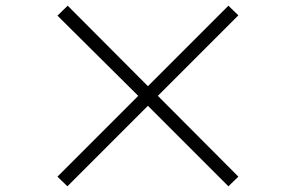

<svg xmlns="http://www.w3.org/2000/svg" viewBox="-20 -711 1040 675"><path d="M818 -90 535 -374 818 -657 783 -691 500 -408 218 -691 182 -656 466 -374 182 -90 217 -56 500 -339 783 -56Z"/></svg>

Font: Noto Sans CJK KR Light
Style: Regular
Weight: 300
Designer: Ryoko NISHIZUKA (kana & ideographs); Paul D. Hunt (Latin, Greek & Cyrillic); Wenlong ZHANG (bopomofo); Sandoll Communica
Foundry: Adobe Systems Incorporated
Version: Version 1.004;PS 1.004;hotconv 1.0.82;makeotf.lib2.5.63406